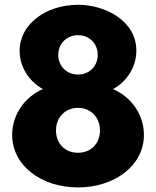

<svg xmlns="http://www.w3.org/2000/svg" viewBox="-20 -784 665 818"><path d="M31.8 -209.5C31.8 -78.2 156.4 14.5 312.3 14.5C468.2 14.5 593.2 -78.6 593.2 -209.1C593.2 -294.5 540.9 -370 461.8 -404.5C522.3 -437.7 560.9 -500 560.9 -568.2C560.9 -695.5 428.2 -763.6 312.3 -763.6C176.4 -763.6 63.6 -681.4 63.6 -567.7C63.6 -502.3 100.5 -439.1 162.7 -404.5C85.5 -370.9 31.8 -295.9 31.8 -209.5ZM312.3 -324.5C366.8 -324.5 405.9 -284.1 405.9 -228.2C405.9 -174.1 369.1 -133.2 312.3 -133.2C255.9 -133.2 218.6 -173.6 218.6 -228.2C218.6 -285 258.6 -324.5 312.3 -324.5ZM228.2 -550.5C228.2 -598.2 264.5 -634.1 312.3 -634.1C360.5 -634.1 396.4 -598.2 396.4 -550.5C396.4 -502.3 360.9 -466.4 312.3 -466.4C264.1 -466.4 228.2 -502.3 228.2 -550.5Z"/></svg>

Font: Spartan MB ExtBd
Style: Regular
Weight: 800
Designer: Matt Bailey, Mirko Velimirovic
Foundry: Matt Bailey
Version: Version 1.005